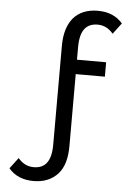

<svg xmlns="http://www.w3.org/2000/svg" viewBox="-62 -787 710 1038"><g transform="rotate(5 293.0 -268.5)"><path d="M24.4 147.9 69.3 88.4Q104.5 130.4 153.8 130.4Q200.7 130.4 224.1 100.1Q249 67.9 249 0V-536.6Q249 -632.8 293.5 -687.5Q340.3 -742.2 426.8 -742.2Q512.7 -742.2 561.5 -685.1L516.6 -625.5Q481.4 -667.5 432.1 -667.5Q385.3 -667.5 361.8 -637.2Q336.9 -605.5 336.9 -536.6V-468.8H495.1V-390.6H336.9V0Q336.9 100.6 292.5 150.4Q243.7 205.1 159.2 205.1Q73.2 205.1 24.4 147.9Z"/></g></svg>

Font: Consola Mono
Style: Book
Weight: 400
Monospace: yes
Designer: Wojciech Kalinowski "wmk69" (wmk69@o2.pl)
Foundry: Wojciech Kalinowski "wmk69" (wmk69@o2.pl)
Version: Version 2.1.0